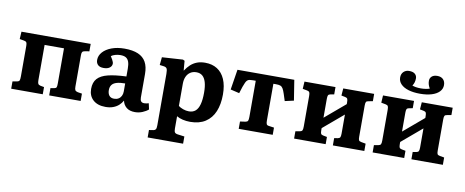

<svg xmlns="http://www.w3.org/2000/svg" viewBox="-79 -1131 4130 1707"><g transform="rotate(10 1986.5 -277.0)"><path d="M39 0V-66L80 -73Q96 -76 100.5 -85.5Q105 -95 105 -123V-398Q105 -421 99.5 -429.5Q94 -438 77 -441L37 -448L41 -515H666V-448L628 -442Q610 -439 604 -431Q598 -423 598 -403V-117Q598 -94 604 -85Q610 -76 628 -72L666 -66V0H382V-66L414 -71Q431 -74 435 -83Q439 -92 439 -118V-435H264V-118Q264 -95 269 -85Q274 -75 291 -71L324 -65V0Z M892 14Q820 14 779.5 -23Q739 -60 739 -122Q739 -181 769.5 -215Q800 -249 863.5 -265Q927 -281 1029 -285V-356Q1029 -393 1021 -416.5Q1013 -440 995 -451.5Q977 -463 944 -463Q921 -463 898 -456.5Q875 -450 861 -439Q872 -423 878 -411Q884 -399 887 -391Q890 -383 890 -376Q890 -354 870.5 -339Q851 -324 816 -324Q781 -324 764 -340.5Q747 -357 747 -385Q747 -424 775.5 -456Q804 -488 854.5 -507Q905 -526 971 -526Q1045 -526 1093 -505.5Q1141 -485 1164.5 -443Q1188 -401 1188 -335V-123Q1188 -100 1197 -89Q1206 -78 1226 -78Q1236 -78 1246 -80Q1256 -82 1266 -85L1278 -31Q1258 -13 1225.5 0.5Q1193 14 1158 14Q1109 14 1081 -9Q1053 -32 1045 -70Q1032 -46 1011 -27Q990 -8 960.5 3Q931 14 892 14ZM955 -71Q977 -71 993.5 -80.5Q1010 -90 1019.5 -108Q1029 -126 1029 -149V-222Q984 -222 954 -213.5Q924 -205 910 -186.5Q896 -168 896 -139Q896 -108 910.5 -89.5Q925 -71 955 -71Z M1309 216V149L1348 143Q1362 141 1368.5 131.5Q1375 122 1375 95V-369Q1375 -405 1368 -417Q1361 -429 1341 -432L1303 -437L1310 -508L1498 -520L1514 -512L1521 -426H1523Q1543 -457 1567.5 -479.5Q1592 -502 1624 -514.5Q1656 -527 1698 -527Q1762 -527 1807.5 -498Q1853 -469 1877.5 -413Q1902 -357 1902 -275Q1902 -187 1875 -122Q1848 -57 1793 -21.5Q1738 14 1656 14Q1621 14 1589 6.5Q1557 -1 1534 -15V95Q1534 120 1540.5 130Q1547 140 1568 143L1629 151V216ZM1629 -76Q1665 -76 1688 -95.5Q1711 -115 1722.5 -156.5Q1734 -198 1734 -262Q1734 -320 1723 -357Q1712 -394 1690.5 -412Q1669 -430 1636 -430Q1604 -430 1581 -414.5Q1558 -399 1546 -372Q1534 -345 1534 -307V-108Q1550 -95 1576.5 -85.5Q1603 -76 1629 -76Z M2093 0V-66L2142 -73Q2158 -76 2163 -85.5Q2168 -95 2168 -121V-447H2143Q2125 -447 2113 -445Q2101 -443 2092.5 -435.5Q2084 -428 2077 -413Q2070 -398 2061 -373L2042 -313L1962 -332L1991 -515H2504L2533 -332L2453 -314L2433 -376Q2423 -407 2413.5 -422.5Q2404 -438 2390 -443Q2376 -448 2351 -448H2327V-115Q2327 -94 2331.5 -84Q2336 -74 2351 -72L2400 -65V0Z M2593 0V-66L2633 -73Q2649 -76 2654 -85.5Q2659 -95 2659 -121V-396Q2659 -420 2654 -429Q2649 -438 2634 -441L2592 -449L2596 -515H2876V-449L2843 -443Q2827 -440 2822.5 -430.5Q2818 -421 2818 -398V-228L3001 -383V-400Q3001 -423 2996 -431.5Q2991 -440 2976 -443L2941 -450L2946 -515H3225V-449L3188 -442Q3170 -440 3165 -430.5Q3160 -421 3160 -398V-115Q3160 -93 3165 -84.5Q3170 -76 3188 -73L3227 -66V0H2943V-66L2975 -71Q2991 -74 2996 -83.5Q3001 -93 3001 -116V-289L2818 -134V-115Q2818 -93 2822.5 -84Q2827 -75 2842 -72L2878 -65V0Z M3302 0V-66L3342 -73Q3358 -76 3363 -85.5Q3368 -95 3368 -121V-396Q3368 -420 3363 -429Q3358 -438 3343 -441L3301 -449L3305 -515H3585V-449L3552 -443Q3536 -440 3531.5 -430.5Q3527 -421 3527 -398V-228L3710 -383V-400Q3710 -423 3705 -431.5Q3700 -440 3685 -443L3650 -450L3655 -515H3934V-449L3897 -442Q3879 -440 3874 -430.5Q3869 -421 3869 -398V-115Q3869 -93 3874 -84.5Q3879 -76 3897 -73L3936 -66V0H3652V-66L3684 -71Q3700 -74 3705 -83.5Q3710 -93 3710 -116V-289L3527 -134V-115Q3527 -93 3531.5 -84Q3536 -75 3551 -72L3587 -65V0ZM3625 -587Q3565 -587 3520.5 -600.5Q3476 -614 3451.5 -639.5Q3427 -665 3427 -699Q3427 -732 3447 -751Q3467 -770 3496 -770Q3532 -770 3549.5 -754.5Q3567 -739 3567 -715Q3567 -695 3562 -678.5Q3557 -662 3547 -647Q3560 -642 3579.5 -638.5Q3599 -635 3625 -635Q3647 -635 3669 -638.5Q3691 -642 3704 -647Q3695 -662 3689.5 -678.5Q3684 -695 3684 -715Q3684 -739 3701.5 -754.5Q3719 -770 3751 -770Q3785 -770 3804 -751Q3823 -732 3823 -699Q3823 -665 3798.5 -639.5Q3774 -614 3729.5 -600.5Q3685 -587 3625 -587Z"/></g></svg>

Font: Literata 18pt
Style: Bold
Weight: 700
Designer: Latin by Veronika Burian and Jose Scaglione. Greek by Irene Vlachou. Cyrillic by Vera Evstafieva.
Foundry: TypeTogether
Version: Version 3.103;gftools[0.9.29]